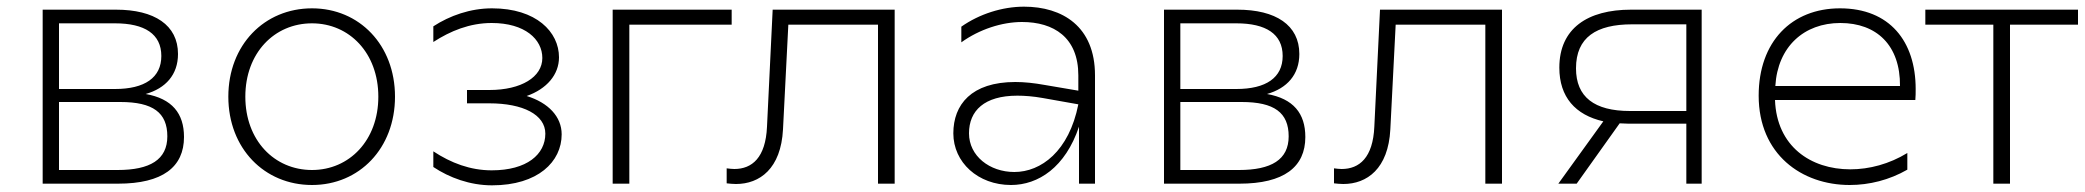

<svg xmlns="http://www.w3.org/2000/svg" viewBox="-20 -551 6254 576"><path d="M108 0H334C468 0 532 -50 532 -140C532 -211 496 -255 417 -269C477 -286 514 -327 514 -389C514 -476 443 -522 328 -522H108ZM333 -41H157V-245H341C439 -245 482 -213 482 -142C482 -72 430 -41 333 -41ZM325 -284H157V-481H325C414 -481 464 -449 464 -383C464 -318 414 -284 325 -284Z M916 4C1058 4 1165 -106 1165 -261C1165 -416 1058 -526 916 -526C773 -526 665 -416 665 -261C665 -106 773 4 916 4ZM916 -41C803 -41 716 -130 716 -261C716 -392 803 -481 916 -481C1028 -481 1115 -392 1115 -261C1115 -130 1028 -41 916 -41Z M1456 5C1594 5 1665 -66 1665 -148C1665 -201 1625 -243 1560 -263C1620 -284 1657 -327 1657 -379C1657 -455 1589 -526 1456 -526C1391 -526 1329 -504 1280 -472V-425C1331 -458 1389 -482 1455 -482C1555 -482 1607 -433 1607 -377C1607 -320 1544 -281 1448 -281H1381V-241H1448C1549 -241 1616 -207 1616 -150C1616 -88 1561 -40 1455 -40C1391 -40 1333 -62 1280 -97V-50C1328 -18 1390 5 1456 5Z M1818 0H1868V-477H2175V-522H1818Z M2614 0H2664V-522H2298L2281 -171C2277 -78 2236 -44 2183 -44C2176 -44 2168 -45 2160 -46V-1C2169 0 2179 1 2188 1C2259 1 2323 -45 2329 -163L2345 -477H2614Z M3217 0H3265V-325C3265 -472 3167 -531 3052 -531C2987 -531 2918 -509 2864 -471V-424C2918 -463 2986 -485 3046 -485C3141 -485 3215 -439 3215 -325V-279L3115 -296C3082 -302 3053 -305 3026 -305C2894 -305 2840 -237 2840 -151C2840 -64 2914 4 3013 4C3095 4 3176 -49 3217 -171ZM2887 -151C2887 -219 2933 -264 3032 -264C3054 -264 3080 -262 3108 -257L3215 -238C3187 -97 3103 -35 3023 -35C2949 -35 2887 -83 2887 -151Z M3472 0H3698C3832 0 3896 -50 3896 -140C3896 -211 3860 -255 3781 -269C3841 -286 3878 -327 3878 -389C3878 -476 3807 -522 3692 -522H3472ZM3697 -41H3521V-245H3705C3803 -245 3846 -213 3846 -142C3846 -72 3794 -41 3697 -41ZM3689 -284H3521V-481H3689C3778 -481 3828 -449 3828 -383C3828 -318 3778 -284 3689 -284Z M4436 0H4486V-522H4120L4103 -171C4099 -78 4058 -44 4005 -44C3998 -44 3990 -45 3982 -46V-1C3991 0 4001 1 4010 1C4081 1 4145 -45 4151 -163L4167 -477H4436Z M5039 0H5085V-522H4873C4743 -522 4658 -466 4658 -348C4658 -260 4706 -206 4790 -187L4655 0H4710L4839 -181L4865 -180H5039ZM4708 -346C4708 -439 4769 -478 4876 -478H5039V-218H4870C4763 -218 4708 -260 4708 -346Z M5529 4C5588 4 5648 -11 5702 -42V-92C5648 -59 5588 -43 5531 -43C5412 -43 5310 -112 5305 -251H5726C5727 -262 5727 -273 5727 -284C5727 -427 5649 -526 5500 -526C5355 -526 5256 -426 5256 -264C5256 -88 5385 4 5529 4ZM5680 -293H5306C5313 -411 5392 -482 5501 -482C5610 -482 5681 -415 5680 -293Z M5960 0H6010V-477H6214V-522H5756V-477H5960Z"/></svg>

Font: Chess Sans Light
Style: Regular
Weight: 300
Designer: Wolf Bōese
Foundry: Wolf Bōese
Version: Version 7.223;Glyphs 3.3 (3306)